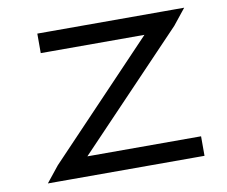

<svg xmlns="http://www.w3.org/2000/svg" viewBox="-70 -669 916 775"><g transform="rotate(-10 388.5 -281.5)"><path d="M169 -503H129V-583H169H648H688H731L679 -518L242 -60H668H708V20H668H149H109H66L118 -45L554 -503Z"/></g></svg>

Font: Nordica Advanced
Style: RegularExtended
Weight: 300
Version: Version 1.07